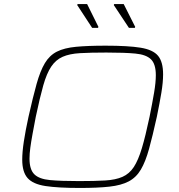

<svg xmlns="http://www.w3.org/2000/svg" viewBox="-20 -922 886 950"><path d="M374 8Q267 8 205 -1.5Q143 -11 116.5 -41Q90 -71 90 -132Q90 -170 98 -222.5Q106 -275 121 -344Q143 -442 161 -506.5Q179 -571 202 -609.5Q225 -648 261.5 -666.5Q298 -685 356.5 -690.5Q415 -696 503 -696Q614 -696 675.5 -686Q737 -676 762 -646Q787 -616 787 -554Q787 -515 778.5 -463.5Q770 -412 756 -344Q735 -249 717.5 -185.5Q700 -122 677 -83Q654 -44 617 -24.5Q580 -5 521.5 1.5Q463 8 374 8ZM371 -26Q448 -26 500 -29Q552 -32 586 -47Q620 -62 642 -95.5Q664 -129 682 -189Q700 -249 720 -344Q734 -414 742.5 -464Q751 -514 751 -550Q751 -605 727 -628.5Q703 -652 649.5 -657Q596 -662 506 -662Q428 -662 376 -659Q324 -656 290 -641Q256 -626 233.5 -592.5Q211 -559 194 -499Q177 -439 157 -344Q148 -297 141 -259Q134 -221 130 -191Q126 -161 126 -137Q126 -83 150 -59.5Q174 -36 227.5 -31Q281 -26 371 -26ZM465 -784H436L362 -897L364 -902H411L467 -789ZM647 -784H618L543 -897L545 -902H592L649 -789Z"/></svg>

Font: Saira Expanded Thin
Style: Italic
Weight: 250
Width: 7
Italic angle: -12°
Designer: Hector Gatti with collaboration of the Omnibus-Type team
Foundry: Omnibus-Type
Version: Version 1.101